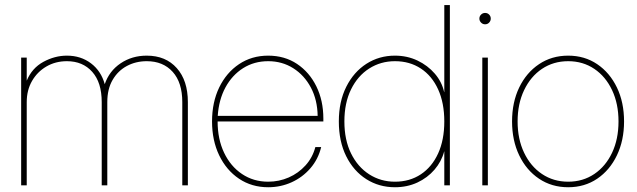

<svg xmlns="http://www.w3.org/2000/svg" viewBox="-20 -748 2571 775"><path d="M65.4 0V-515.6H87.9V-422.4Q108.9 -473.1 155 -498.3Q201.2 -523.4 250 -523.4Q306.2 -523.4 347.2 -492.4Q388.2 -461.4 402.8 -408.2Q420.9 -461.4 466.8 -492.4Q512.7 -523.4 572.3 -523.4Q648.9 -523.4 693.6 -473.1Q738.3 -422.9 738.3 -335.9V0H715.8V-335.9Q715.8 -415 677 -458Q638.2 -501 572.3 -501Q528.3 -501 492.2 -481.7Q456.1 -462.4 434.6 -425.5Q413.1 -388.7 413.1 -335.9V0H390.6V-335.9Q390.6 -415 352.3 -458Q314 -501 250 -501Q204.1 -501 167.5 -479.7Q130.9 -458.5 109.4 -421.4Q87.9 -384.3 87.9 -335.9V0Z M1062.5 7.8Q996.1 7.8 944.8 -26.6Q893.6 -61 864.7 -121.1Q835.9 -181.2 835.9 -257.8Q835.9 -335 864.7 -394.8Q893.6 -454.6 944.8 -489Q996.1 -523.4 1062.5 -523.4Q1128.9 -523.4 1179 -490Q1229 -456.5 1257.1 -399.2Q1285.2 -341.8 1285.2 -269.5V-257.8H858.4Q858.4 -186.5 884.5 -131.6Q910.6 -76.7 956.8 -45.7Q1002.9 -14.6 1062.5 -14.6Q1106.4 -14.6 1145.5 -31.7Q1184.6 -48.8 1213.1 -80.3Q1241.7 -111.8 1252.9 -154.3H1276.4Q1264.6 -105.5 1232.9 -68.8Q1201.2 -32.2 1157 -12.2Q1112.8 7.8 1062.5 7.8ZM858.9 -280.3H1262.2Q1261.2 -344.7 1234.9 -394.5Q1208.5 -444.3 1163.6 -472.7Q1118.7 -501 1062.5 -501Q1005.9 -501 961.4 -472.9Q917 -444.8 890.1 -395.3Q863.3 -345.7 858.9 -280.3Z M1574.2 7.8Q1509.8 7.8 1458.5 -24.9Q1407.2 -57.6 1377.4 -117.4Q1347.7 -177.2 1347.7 -257.8Q1347.7 -337.9 1377.7 -397.7Q1407.7 -457.5 1459 -490.5Q1510.3 -523.4 1574.2 -523.4Q1623.5 -523.4 1665 -503.7Q1706.5 -483.9 1735.1 -450.7Q1763.7 -417.5 1772.9 -376H1773.4V-727.5H1795.9V0H1773.4V-136.7H1772.9Q1762.2 -96.2 1733.9 -63.2Q1705.6 -30.3 1664.6 -11.2Q1623.5 7.8 1574.2 7.8ZM1574.2 -14.6Q1633.8 -14.6 1678.7 -44.4Q1723.6 -74.2 1748.5 -128.7Q1773.4 -183.1 1773.4 -257.8Q1773.4 -332.5 1748.5 -387.2Q1723.6 -441.9 1678.7 -471.4Q1633.8 -501 1574.2 -501Q1516.6 -501 1470.2 -471.4Q1423.8 -441.9 1397 -387.2Q1370.1 -332.5 1370.1 -257.8Q1370.1 -183.1 1397 -128.7Q1423.8 -74.2 1470.2 -44.4Q1516.6 -14.6 1574.2 -14.6Z M1926.8 0V-515.6H1949.2V0ZM1938 -649.9Q1928.7 -649.9 1921.9 -656.7Q1915 -663.6 1915 -672.9Q1915 -682.6 1921.9 -689.2Q1928.7 -695.8 1938 -695.8Q1947.8 -695.8 1954.3 -689.2Q1960.9 -682.6 1960.9 -672.9Q1960.9 -663.6 1954.3 -656.7Q1947.8 -649.9 1938 -649.9Z M2273.4 7.8Q2207 7.8 2155.8 -26.6Q2104.5 -61 2075.7 -121.1Q2046.9 -181.2 2046.9 -257.8Q2046.9 -335 2075.7 -394.8Q2104.5 -454.6 2155.8 -489Q2207 -523.4 2273.4 -523.4Q2339.8 -523.4 2390.6 -489Q2441.4 -454.6 2470.2 -394.8Q2499 -335 2499 -257.8Q2499 -181.2 2470.2 -121.1Q2441.4 -61 2390.6 -26.6Q2339.8 7.8 2273.4 7.8ZM2273.4 -14.6Q2333 -14.6 2378.9 -45.7Q2424.8 -76.7 2450.7 -131.6Q2476.6 -186.5 2476.6 -257.8Q2476.6 -329.1 2450.7 -384Q2424.8 -439 2378.9 -470Q2333 -501 2273.4 -501Q2213.9 -501 2167.7 -470Q2121.6 -439 2095.5 -384Q2069.3 -329.1 2069.3 -257.8Q2069.3 -186.5 2095.5 -131.6Q2121.6 -76.7 2167.7 -45.7Q2213.9 -14.6 2273.4 -14.6Z"/></svg>

Font: Inter Display Thin
Style: Regular
Weight: 100
Designer: Rasmus Andersson
Foundry: rsms
Version: Version 4.000;git-a52131595